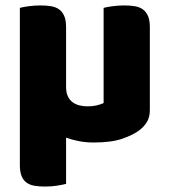

<svg xmlns="http://www.w3.org/2000/svg" viewBox="-20 -508 624 706"><path d="M53 -479Q63 -482 84.5 -485Q106 -488 129 -488Q151 -488 168.5 -485Q186 -482 198 -473Q210 -464 216.5 -448.5Q223 -433 223 -408V-188Q223 -168 229.5 -154Q236 -140 247 -132Q258 -124 272 -120.5Q286 -117 302 -117Q321 -117 335.5 -120.5Q350 -124 361 -129V-479Q371 -482 392.5 -485Q414 -488 437 -488Q459 -488 476.5 -485Q494 -482 506 -473Q518 -464 524.5 -448.5Q531 -433 531 -408V-103Q531 -78 520.5 -60Q510 -42 491 -28Q468 -11 428.5 2.5Q389 16 324 16Q296 16 270 11Q244 6 223 -2V168Q213 171 191 174.5Q169 178 146 178Q124 178 106.5 175Q89 172 77 163Q65 154 59 138.5Q53 123 53 98Z"/></svg>

Font: Baloo Paaji
Style: Regular
Weight: 400
Designer: Shuchita Grover and Ek Type
Foundry: Ek Type
Version: Version 1.007;PS 1.000;hotconv 1.0.88;makeotf.lib2.5.647800